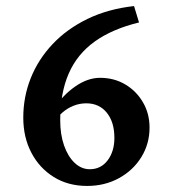

<svg xmlns="http://www.w3.org/2000/svg" viewBox="-20 -611 572 640"><path d="M160.2 -250Q190.4 -294.9 231.4 -323.2Q272.5 -351.6 313.5 -351.6Q360.4 -351.6 397.5 -329.6Q434.6 -307.6 456.5 -270Q478.5 -232.4 478.5 -185.5Q478.5 -131.8 451.2 -87.4Q423.8 -43 376.5 -17.1Q329.1 8.8 270.5 8.8Q207 8.8 159.2 -21Q111.3 -50.8 84.5 -102.1Q57.6 -153.3 57.6 -218.8Q57.6 -288.1 82.5 -350.6Q107.4 -413.1 155.3 -463.9Q203.1 -514.6 271.5 -547.9Q339.8 -581.1 426.8 -590.8L443.4 -536.1Q354.5 -514.6 295.9 -472.7Q237.3 -430.7 209 -365.7Q180.7 -300.8 180.7 -210Q180.7 -163.1 193.4 -126.5Q206.1 -89.8 228.5 -68.4Q251 -46.9 279.3 -46.9Q316.4 -46.9 338.9 -76.7Q361.3 -106.4 361.3 -151.4Q361.3 -204.1 335.9 -235.4Q310.5 -266.6 267.6 -266.6Q245.1 -266.6 224.6 -258.3Q204.1 -250 188 -235.8Q171.9 -221.7 161.1 -205.1Z"/></svg>

Font: Crimson Pro ExtraLight SemiBold
Style: Regular
Weight: 600
Version: Version 1.002